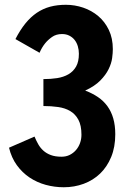

<svg xmlns="http://www.w3.org/2000/svg" viewBox="-20 -769 547 801"><path d="M44.4 -606Q64 -644 85.9 -671.1Q107.9 -698.2 133.5 -715.6Q159.2 -732.9 189 -741Q218.8 -749 254.9 -749Q292 -749 327.1 -737.1Q362.3 -725.1 389.9 -701.9Q417.5 -678.7 434.1 -644Q450.7 -609.4 450.7 -564Q450.7 -548.3 447.8 -526.4Q444.8 -504.4 433.1 -480.5Q421.4 -456.5 398.4 -433.1Q375.5 -409.7 335.4 -391.1Q365.2 -379.9 388.7 -364Q412.1 -348.1 428.2 -325.9Q444.3 -303.7 452.6 -274.7Q460.9 -245.6 460.9 -209Q460.9 -155.3 443.8 -114Q426.8 -72.8 397.5 -44.7Q368.2 -16.6 329.1 -2.2Q290 12.2 246.1 12.2Q207.5 12.2 170.9 2.2Q134.3 -7.8 103.5 -28.3Q72.8 -48.8 50.3 -79.8Q27.8 -110.8 17.6 -152.8L124 -199.2Q130.9 -182.6 139.4 -167.5Q147.9 -152.3 160.9 -140.6Q173.8 -128.9 192.1 -122.1Q210.4 -115.2 236.8 -115.2Q255.9 -115.2 271 -122.8Q286.1 -130.4 297.1 -143.1Q308.1 -155.8 314 -172.4Q319.8 -189 319.8 -207Q319.8 -245.6 307.1 -269.3Q294.4 -293 272.9 -305.7Q251.5 -318.4 222.7 -322.5Q193.8 -326.7 161.1 -326.7V-439Q191.4 -439 218.3 -443.1Q245.1 -447.3 265.4 -459Q285.6 -470.7 297.4 -491.2Q309.1 -511.7 309.1 -544.9Q309.1 -561 304.7 -575.9Q300.3 -590.8 291.5 -602.1Q282.7 -613.3 269.5 -620.1Q256.3 -627 238.8 -627Q214.4 -627 197 -614.7Q179.7 -602.5 168 -587.9Q154.3 -570.8 145 -548.8Z"/></svg>

Font: Francois One
Style: Regular
Weight: 400
Designer: Vernon Adams
Foundry: vernon adams
Version: Version 1.000